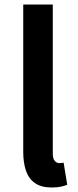

<svg xmlns="http://www.w3.org/2000/svg" viewBox="-20 -817 346 851"><path d="M209 14Q163 14 135 -5.5Q107 -25 95 -60.5Q83 -96 83 -143V-797H214V-137Q214 -113 223 -103.5Q232 -94 242 -94Q246 -94 250 -94.5Q254 -95 262 -96L278 2Q266 7 249.5 10.5Q233 14 209 14Z"/></svg>

Font: Noto Sans JP SemiBold
Style: Regular
Weight: 600
Designer: Ryoko NISHIZUKA  (kana, bopomofo & ideographs); Paul D. Hunt (Latin, Greek & Cyrillic); Sandoll Communications , Soo-you
Foundry: Adobe
Version: Version 2.004-H2;hotconv 1.0.118;makeotfexe 2.5.65603